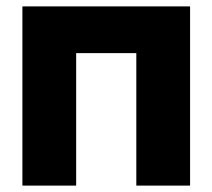

<svg xmlns="http://www.w3.org/2000/svg" viewBox="-20 -580 664 600"><path d="M50 0V-560H574V0H406V-414H218V0Z"/></svg>

Font: Tektur
Style: Bold
Weight: 700
Designer: Adam Jagosz
Foundry: Adam Jagosz
Version: Version 1.005;gftools[0.9.30]